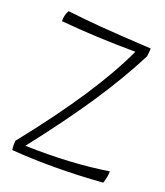

<svg xmlns="http://www.w3.org/2000/svg" viewBox="-114 -824 814 945"><g transform="rotate(15 292.5 -351.5)"><path d="M518 -28Q517 -14 513 1Q509 16 501 34Q380 33 257 23Q134 13 27 -5Q26 -19 27 -31Q28 -43 30 -53Q192 -223 306 -367Q420 -511 487 -629Q380 -639 287 -651.5Q194 -664 99 -681Q100 -696 104.5 -710Q109 -724 118 -737Q200 -720 284.5 -705.5Q369 -691 556 -664Q556 -663 555.5 -659.5Q555 -656 553 -644Q550 -631 549.5 -627.5Q549 -624 549 -623Q465 -489 353 -349.5Q241 -210 84 -42Q201 -28 311 -24.5Q421 -21 518 -28Z"/></g></svg>

Font: Atma Light
Style: Regular
Weight: 300
Designer: Gregori Vincens, Jeremie Hornus, Riccardo Olocco, Yoann Minet.
Foundry: black foundry
Version: Version 1.102;PS 1.100;hotconv 1.0.86;makeotf.lib2.5.63406